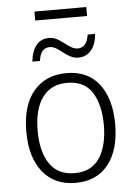

<svg xmlns="http://www.w3.org/2000/svg" viewBox="-59 -908 680 962"><g transform="rotate(-5 281.5 -426.5)"><path d="M282 10Q177 10 117.5 -63.5Q58 -137 58 -267Q58 -399 118.5 -470.5Q179 -542 283 -542Q391 -542 448 -467.5Q505 -393 505 -266Q505 -137 447 -63.5Q389 10 282 10ZM282 -39Q366 -39 407 -100.5Q448 -162 448 -267Q448 -368 409 -430.5Q370 -493 283 -493Q201 -493 158 -433.5Q115 -374 115 -266Q115 -161 156.5 -100Q198 -39 282 -39ZM119 -614Q124 -666 147.5 -695.5Q171 -725 212 -725Q234 -725 252 -715Q270 -705 286.5 -692Q303 -679 319 -669.5Q335 -660 352 -660Q373 -660 387 -675Q401 -690 407 -725H444Q440 -672 415 -643Q390 -614 351 -614Q329 -614 310.5 -624Q292 -634 276 -646.5Q260 -659 244.5 -669Q229 -679 211 -679Q190 -679 176 -664.5Q162 -650 157 -614ZM151 -818V-863H412V-818Z"/></g></svg>

Font: Noto Sans Mono SemiCondensed Light
Style: Regular
Weight: 300
Width: 4
Designer: Monotype Design Team
Foundry: Monotype Imaging Inc.
Version: Version 2.014; ttfautohint (v1.8.4.7-5d5b)